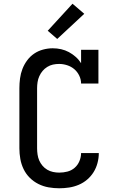

<svg xmlns="http://www.w3.org/2000/svg" viewBox="-20 -1002 640 1030"><path d="M298 8Q269 8 240.5 3Q212 -2 186 -15Q160 -28 139.5 -48.5Q119 -69 106.5 -95Q94 -121 89 -149.5Q84 -178 84 -206V-529Q84 -555 87.5 -581.5Q91 -608 100.5 -632.5Q110 -657 126 -678.5Q142 -700 163.5 -714.5Q185 -729 211 -736Q237 -743 263 -743Q286 -743 308 -738Q330 -733 349.5 -722.5Q369 -712 386 -697Q403 -682 415 -663V-735H508V-554H415Q415 -576 405 -596.5Q395 -617 378.5 -631Q362 -645 340.5 -652Q319 -659 297 -659Q280 -659 264 -655.5Q248 -652 233.5 -643Q219 -634 208.5 -621.5Q198 -609 191 -593.5Q184 -578 181.5 -561.5Q179 -545 179 -529V-206Q179 -190 181.5 -173Q184 -156 190.5 -141Q197 -126 208 -113Q219 -100 233.5 -91.5Q248 -83 264.5 -79.5Q281 -76 298 -76Q320 -76 341.5 -81.5Q363 -87 380 -101.5Q397 -116 406 -137.5Q415 -159 415 -181H510V-180Q510 -154 503 -127.5Q496 -101 482 -78.5Q468 -56 447.5 -38.5Q427 -21 402 -10.5Q377 0 350.5 4Q324 8 298 8ZM287 -793 236 -837 369 -982 432 -928Z"/></svg>

Font: Iosevka Etoile Medium
Style: Regular
Weight: 500
Designer: Belleve Invis
Foundry: Belleve Invis
Version: Version 22.1.2; ttfautohint (v1.8.4)